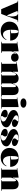

<svg xmlns="http://www.w3.org/2000/svg" viewBox="2397 -3202 800 5674"><g transform="rotate(90 2797.0 -365.0)"><path d="M231 0 27 -480 -20 -489V-500H333V-489L281 -480L409 -180H425L428 -188Q438 -215 442.5 -250Q447 -285 447 -324Q447 -348 443.5 -376.5Q440 -405 431 -431Q422 -457 407 -473.5Q392 -490 368 -490V-500H609V-490L553 -480L371 0Z M894 -515Q987 -515 1045.5 -479Q1104 -443 1132 -386.5Q1160 -330 1160 -266H834V-276L943 -296Q943 -364 940.5 -410.5Q938 -457 927.5 -481Q917 -505 893 -505Q873 -505 861 -484Q849 -463 843.5 -413.5Q838 -364 838 -276Q838 -239 846 -200Q854 -161 871 -127.5Q888 -94 915.5 -73.5Q943 -53 982 -53Q1000 -53 1021.5 -60Q1043 -67 1063.5 -81Q1084 -95 1101 -114Q1118 -133 1128 -157L1142 -148Q1115 -92 1081 -59.5Q1047 -27 1010 -11Q973 5 938.5 10Q904 15 876 15Q807 15 755 -7.5Q703 -30 668.5 -67Q634 -104 616.5 -149.5Q599 -195 599 -240Q599 -305 621 -356Q643 -407 682.5 -442.5Q722 -478 776 -496.5Q830 -515 894 -515Z M1192 0V-10L1242 -25V-464H1192V-475L1477 -515V-362L1485 -354Q1496 -385 1508.5 -411Q1521 -437 1534 -453Q1556 -484 1586.5 -499.5Q1617 -515 1657 -515Q1686 -515 1715 -503Q1744 -491 1763.5 -466Q1783 -441 1783 -402Q1783 -370 1767 -345Q1751 -320 1722.5 -306Q1694 -292 1656 -292Q1622 -292 1595.5 -304.5Q1569 -317 1554 -339Q1539 -361 1539 -389Q1539 -401 1541.5 -410.5Q1544 -420 1546.5 -428.5Q1549 -437 1549 -443Q1549 -450 1545 -450Q1539 -450 1530 -435Q1521 -420 1504 -381Q1498 -366 1491 -343.5Q1484 -321 1477 -295V-25L1527 -10V0Z M1795 0V-10L1845 -25V-449H1795V-460L2080 -500V-352L2088 -344Q2105 -392 2129 -431Q2153 -470 2187.5 -492.5Q2222 -515 2272 -515Q2311 -515 2340 -504Q2369 -493 2387.5 -472Q2406 -451 2415.5 -420.5Q2425 -390 2425 -352V-25L2465 -10V0H2150V-10L2190 -25V-375Q2190 -406 2181 -423Q2172 -440 2160 -440Q2146 -440 2132.5 -420Q2119 -400 2108 -372.5Q2097 -345 2089.5 -321.5Q2082 -298 2080 -290V-25L2120 -10V0ZM2495 0V-10L2535 -25V-375Q2535 -406 2526 -423Q2517 -440 2505 -440Q2491 -440 2477.5 -420Q2464 -400 2453 -372.5Q2442 -345 2434.5 -321.5Q2427 -298 2425 -290V-352L2433 -344Q2450 -392 2474 -431Q2498 -470 2532.5 -492.5Q2567 -515 2617 -515Q2663 -515 2693 -501Q2723 -487 2739.5 -462.5Q2756 -438 2763 -406.5Q2770 -375 2770 -340V-25L2820 -10V0Z M3005 -570Q2965 -570 2934 -581Q2903 -592 2885.5 -612Q2868 -632 2868 -658Q2868 -684 2885.5 -703.5Q2903 -723 2934 -734Q2965 -745 3005 -745Q3046 -745 3077 -734Q3108 -723 3125.5 -703.5Q3143 -684 3143 -658Q3143 -632 3125.5 -612Q3108 -592 3077 -581Q3046 -570 3005 -570ZM2840 0V-10L2890 -20V-464H2840V-475L3125 -515V-20L3175 -10V0Z M3452 15Q3405 15 3361 6.5Q3317 -2 3281.5 -18.5Q3246 -35 3225.5 -59Q3205 -83 3205 -114Q3205 -142 3222 -159Q3239 -176 3265.5 -184.5Q3292 -193 3320 -193Q3350 -193 3375 -184.5Q3400 -176 3415.5 -159Q3431 -142 3431 -118Q3431 -102 3426 -89Q3421 -76 3408 -60Q3395 -46 3390 -36.5Q3385 -27 3385 -17Q3385 -12 3390 -6Q3395 0 3407 3.5Q3419 7 3440 7Q3468 7 3493.5 0.5Q3519 -6 3535 -21Q3551 -36 3551 -62Q3551 -86 3537 -106Q3523 -126 3490 -145.5Q3457 -165 3400 -188Q3329 -218 3287.5 -246Q3246 -274 3228.5 -304Q3211 -334 3211 -368Q3211 -436 3281 -475.5Q3351 -515 3469 -515Q3534 -515 3589.5 -500Q3645 -485 3679 -458Q3713 -431 3713 -393Q3713 -368 3697.5 -351Q3682 -334 3657.5 -325.5Q3633 -317 3606 -317Q3584 -317 3563 -322Q3542 -327 3525 -336.5Q3508 -346 3497.5 -360.5Q3487 -375 3487 -394Q3487 -425 3516 -452Q3532 -467 3538 -476Q3544 -485 3544 -492Q3544 -495 3541 -498Q3538 -501 3531 -503Q3524 -505 3512.5 -506Q3501 -507 3484 -507Q3456 -507 3429 -501.5Q3402 -496 3384.5 -483.5Q3367 -471 3367 -448Q3367 -423 3389 -402Q3411 -381 3446 -362.5Q3481 -344 3521 -326Q3597 -292 3641 -265Q3685 -238 3704 -212Q3723 -186 3723 -156Q3723 -112 3699.5 -80Q3676 -48 3637 -27Q3598 -6 3550 4.5Q3502 15 3452 15Z M4015 15Q3968 15 3924 6.5Q3880 -2 3844.5 -18.5Q3809 -35 3788.5 -59Q3768 -83 3768 -114Q3768 -142 3785 -159Q3802 -176 3828.5 -184.5Q3855 -193 3883 -193Q3913 -193 3938 -184.5Q3963 -176 3978.5 -159Q3994 -142 3994 -118Q3994 -102 3989 -89Q3984 -76 3971 -60Q3958 -46 3953 -36.5Q3948 -27 3948 -17Q3948 -12 3953 -6Q3958 0 3970 3.5Q3982 7 4003 7Q4031 7 4056.5 0.5Q4082 -6 4098 -21Q4114 -36 4114 -62Q4114 -86 4100 -106Q4086 -126 4053 -145.5Q4020 -165 3963 -188Q3892 -218 3850.5 -246Q3809 -274 3791.5 -304Q3774 -334 3774 -368Q3774 -436 3844 -475.5Q3914 -515 4032 -515Q4097 -515 4152.5 -500Q4208 -485 4242 -458Q4276 -431 4276 -393Q4276 -368 4260.5 -351Q4245 -334 4220.5 -325.5Q4196 -317 4169 -317Q4147 -317 4126 -322Q4105 -327 4088 -336.5Q4071 -346 4060.5 -360.5Q4050 -375 4050 -394Q4050 -425 4079 -452Q4095 -467 4101 -476Q4107 -485 4107 -492Q4107 -495 4104 -498Q4101 -501 4094 -503Q4087 -505 4075.5 -506Q4064 -507 4047 -507Q4019 -507 3992 -501.5Q3965 -496 3947.5 -483.5Q3930 -471 3930 -448Q3930 -423 3952 -402Q3974 -381 4009 -362.5Q4044 -344 4084 -326Q4160 -292 4204 -265Q4248 -238 4267 -212Q4286 -186 4286 -156Q4286 -112 4262.5 -80Q4239 -48 4200 -27Q4161 -6 4113 4.5Q4065 15 4015 15Z M4626 -515Q4719 -515 4777.5 -479Q4836 -443 4864 -386.5Q4892 -330 4892 -266H4566V-276L4675 -296Q4675 -364 4672.5 -410.5Q4670 -457 4659.5 -481Q4649 -505 4625 -505Q4605 -505 4593 -484Q4581 -463 4575.5 -413.5Q4570 -364 4570 -276Q4570 -239 4578 -200Q4586 -161 4603 -127.5Q4620 -94 4647.5 -73.5Q4675 -53 4714 -53Q4732 -53 4753.5 -60Q4775 -67 4795.5 -81Q4816 -95 4833 -114Q4850 -133 4860 -157L4874 -148Q4847 -92 4813 -59.5Q4779 -27 4742 -11Q4705 5 4670.5 10Q4636 15 4608 15Q4539 15 4487 -7.5Q4435 -30 4400.5 -67Q4366 -104 4348.5 -149.5Q4331 -195 4331 -240Q4331 -305 4353 -356Q4375 -407 4414.5 -442.5Q4454 -478 4508 -496.5Q4562 -515 4626 -515Z M5604 -10V0H5279V-10L5319 -20V-375Q5319 -406 5310 -423Q5301 -440 5289 -440Q5275 -440 5261.5 -420Q5248 -400 5237 -372.5Q5226 -345 5218.5 -321.5Q5211 -298 5209 -290V-20L5249 -10V0H4924V-10L4974 -20V-464H4924V-475L5209 -515V-352L5217 -344Q5234 -392 5258 -431Q5282 -470 5316.5 -492.5Q5351 -515 5401 -515Q5447 -515 5477 -501Q5507 -487 5523.5 -462.5Q5540 -438 5547 -406.5Q5554 -375 5554 -340V-20Z"/></g></svg>

Font: Kalnia Thin
Style: Regular
Weight: 100
Version: Version 1.105